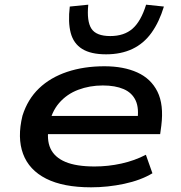

<svg xmlns="http://www.w3.org/2000/svg" viewBox="-20 -791 771 820"><path d="M369 9Q250 9 177 -28Q104 -65 78.5 -134Q53 -203 76 -297Q98 -367 146.5 -413.5Q195 -460 266.5 -484Q338 -508 426 -508Q508 -508 566.5 -481.5Q625 -455 652.5 -399.5Q680 -344 669 -255L664 -218H158L170 -296H594L566 -272Q575 -328 559.5 -361.5Q544 -395 508 -410.5Q472 -426 419 -426Q363 -426 314 -407.5Q265 -389 232 -350.5Q199 -312 189 -254V-253Q178 -195 195.5 -157Q213 -119 259.5 -99.5Q306 -80 384 -80Q442 -80 498.5 -92.5Q555 -105 603 -130L631 -51Q581 -21 510.5 -6Q440 9 369 9ZM433 -559Q368 -559 331 -582Q294 -605 282 -650.5Q270 -696 278 -763L357 -771Q350 -700 370.5 -668.5Q391 -637 451 -637Q510 -637 546 -668.5Q582 -700 604 -771L680 -763Q660 -697 627 -651Q594 -605 545.5 -582Q497 -559 433 -559Z"/></svg>

Font: Nunito Sans 7pt Expanded SemiBold
Style: Italic
Weight: 600
Width: 7
Italic angle: -9°
Designer: Vernon Adams
Foundry: Vernon Adams
Version: Version 3.101;gftools[0.9.27]